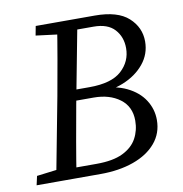

<svg xmlns="http://www.w3.org/2000/svg" viewBox="-72 -684 719 753"><g transform="rotate(-10 287.0 -308.0)"><path d="M14 0 22 -36 134 -50H139L130 0ZM92 0 155 -331Q168 -402 180.5 -473.5Q193 -545 204 -616H285L222 -285Q209 -214 196.5 -142.5Q184 -71 173 0ZM112 -579 119 -616H244L234 -565H223ZM130 0 138 -42H260Q326 -42 365 -61Q404 -80 421.5 -112Q439 -144 439 -183Q439 -239 398 -269.5Q357 -300 294 -300H185L193 -343H285Q373 -343 413 -379.5Q453 -416 453 -469Q453 -514 425.5 -544Q398 -574 342 -574H237L244 -616H354Q445 -616 488 -577Q531 -538 531 -482Q531 -432 499.5 -393.5Q468 -355 416 -334Q364 -313 302 -313L320 -331Q385 -331 430.5 -309Q476 -287 499.5 -250.5Q523 -214 523 -171Q523 -118 490.5 -79.5Q458 -41 400.5 -20.5Q343 0 269 0Z"/></g></svg>

Font: Lisu Bosa ExtraLight
Style: Italic
Weight: 200
Italic angle: -19°
Designer: David Morse, Annie Olsen, Victor Gaultney, Frank Grießhammer (Latin)
Foundry: SIL International
Version: Version 2.000